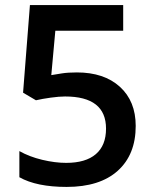

<svg xmlns="http://www.w3.org/2000/svg" viewBox="-20 -734 611 764"><path d="M286.1 -445.8Q394 -445.8 457 -388.7Q520 -331.5 520 -232.9Q520 -118.7 448.5 -54.4Q377 9.8 245.1 9.8Q125.5 9.8 57.1 -28.8V-132.8Q96.7 -110.4 147.9 -98.1Q199.2 -85.9 243.2 -85.9Q320.8 -85.9 361.3 -120.6Q401.9 -155.3 401.9 -222.2Q401.9 -350.1 238.8 -350.1Q215.8 -350.1 182.1 -345.5Q148.4 -340.8 123 -335L71.8 -365.2L99.1 -713.9H470.2V-611.8H200.2L184.1 -435.1Q201.2 -438 225.8 -441.9Q250.5 -445.8 286.1 -445.8Z"/></svg>

Font: Open Sans Semibold
Style: Regular
Weight: 600
Foundry: Ascender Corporation
Version: Version 1.10